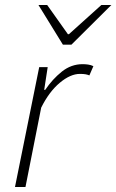

<svg xmlns="http://www.w3.org/2000/svg" viewBox="-20 -749 466 769"><path d="M40 0 137 -480H171L157 -389H161Q190 -432 227.5 -462Q265 -492 311 -492Q321 -492 332.5 -490.5Q344 -489 354 -484L338 -447Q331 -450 322.5 -451.5Q314 -453 300 -453Q262 -453 219.5 -417.5Q177 -382 145 -318L82 0ZM232 -570 134 -729H169L252 -612H256L386 -729H426L266 -570Z"/></svg>

Font: Source Sans 3 Light
Style: Italic
Weight: 300
Italic angle: -11°
Designer: Paul D. Hunt
Foundry: Adobe
Version: Version 3.046;hotconv 1.0.118;makeotfexe 2.5.65603